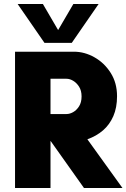

<svg xmlns="http://www.w3.org/2000/svg" viewBox="-20 -938 631 958"><path d="M55 0V-680H349Q402 -680 451.5 -652Q501 -624 532.5 -574Q564 -524 564 -458Q564 -401 545.5 -358.5Q527 -316 494 -287.5Q461 -259 416 -243L591 0H399L233 -234H232V0ZM232 -369H312Q328 -369 345 -378.5Q362 -388 374.5 -407.5Q387 -427 387 -457Q387 -486 374.5 -505.5Q362 -525 345 -535Q328 -545 312 -545H232ZM202 -724 68 -918H194L298 -740H242L346 -918H472L338 -724Z"/></svg>

Font: Teachers ExtraBold
Style: Regular
Weight: 800
Designer: Alfredo Marco Pradil, Chank Diesel
Version: Version 1.001